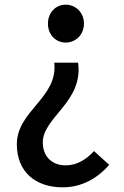

<svg xmlns="http://www.w3.org/2000/svg" viewBox="-20 -584 531 821"><path d="M248 217C331 217 398 177 447 121L382 62C348 99 308 123 261 123C198 123 163 81 163 25C163 -83 337 -148 314 -316H212C229 -166 52 -111 52 33C52 151 132 217 248 217ZM261 -402C304 -402 339 -436 339 -483C339 -530 304 -564 261 -564C218 -564 185 -530 185 -483C185 -436 218 -402 261 -402Z"/></svg>

Font: Noto Sans T Chinese Medium
Style: Regular
Weight: 500
Designer: Ryoko NISHIZUKA (kana & ideographs); Paul D. Hunt (Latin, Greek & Cyrillic); Wenlong ZHANG (bopomofo); Sandoll Communica
Foundry: Adobe Systems Incorporated
Version: Version 1.000;PS 1;hotconv 1.0.78;makeotf.lib2.5.61930